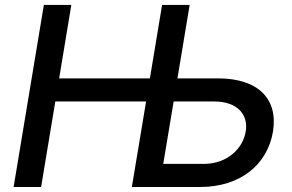

<svg xmlns="http://www.w3.org/2000/svg" viewBox="-20 -747 1166 767"><path d="M34.4 0H144.2L201 -341.6H563.6L506.7 0H779.1C941.1 0 1048.3 -90.2 1070.3 -220.5C1092 -350.5 1012.8 -433.9 851.2 -433.9H688.9L737.6 -727.3H627.5L578.8 -433.9H216.3L264.9 -727.3H155.2ZM632.1 -92.3 673.7 -341.6H835.9C929.7 -341.6 972.7 -287.6 961.6 -221.9C951 -154.5 888.5 -92.3 794.7 -92.3Z"/></svg>

Font: Magic Ui Pro Medium
Style: Italic
Weight: 500
Italic angle: -9.39999°
Designer: Stefan Endress, Andreas Faust
Version: Version 1.000;FEAKit 1.0